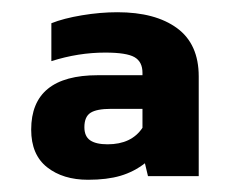

<svg xmlns="http://www.w3.org/2000/svg" viewBox="-20 -674 376 314"><path d="M31 -462Q31 -551 140 -551H213V-555Q213 -573 200 -580.5Q187 -588 152 -588Q108 -588 64 -574V-636Q84 -644 114 -649Q144 -654 172 -654Q234 -654 269.5 -628Q305 -602 305 -549V-386H222L217 -407Q199 -393 177 -386.5Q155 -380 124 -380Q83 -380 57 -400.5Q31 -421 31 -462ZM213 -465V-496H162Q138 -496 128 -489.5Q118 -483 118 -466Q118 -451 127.5 -444.5Q137 -438 156 -438Q195 -438 213 -465Z"/></svg>

Font: Kanit SemiBold
Style: Regular
Weight: 600
Designer: Katatrad Team
Foundry: CadsonDemak
Version: Version 1.030